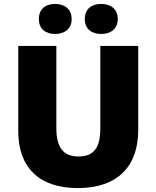

<svg xmlns="http://www.w3.org/2000/svg" viewBox="-20 -948 797 978"><path d="M178 -851C178 -799 214 -775 261 -775C306 -775 345 -799 345 -851C345 -904 306 -928 261 -928C214 -928 178 -904 178 -851ZM412 -851C412 -799 448 -775 496 -775C541 -775 580 -799 580 -851C580 -904 541 -928 496 -928C448 -928 412 -904 412 -851ZM684 -284V-714H491V-296C491 -194 458 -151 379 -151C305 -151 267 -194 267 -295V-714H73V-280C73 -95 179 10 376 10C582 10 684 -104 684 -284Z"/></svg>

Font: Noto Sans Gujarati Black
Style: Regular
Weight: 900
Designer: Jelle Bosma - Monotype Design Team, Universal Thirst
Foundry: Monotype Imaging Inc.
Version: Version 2.106